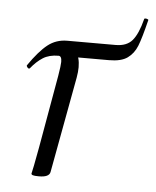

<svg xmlns="http://www.w3.org/2000/svg" viewBox="-42 -506 447 550"><g transform="rotate(5 181.5 -230.5)"><path d="M355 -469Q358 -469 361 -467.5Q364 -466 363 -465Q350 -412 341 -389.5Q332 -367 314 -354Q296 -341 261 -341H139L131 -371Q153 -371 164.5 -356Q176 -341 176 -313Q176 -300 173 -283L122 -7Q119 8 90 8Q77 8 72.5 6.5Q68 5 68 2L73 -21L83 -74L120 -284Q125 -314 125 -324Q125 -341 116 -341Q89 -341 71 -329.5Q53 -318 37 -298L35 -297Q32 -297 29.5 -300.5Q27 -304 28 -306Q57 -348 81 -367Q105 -386 137 -386H276Q308 -386 324 -405Q340 -424 351 -467Q351 -469 355 -469Z"/></g></svg>

Font: Cormorant Infant
Style: Italic
Weight: 400
Italic angle: -10°
Designer: Christian Thalmann (Catharsis Fonts)
Foundry: Catharsis Fonts
Version: Version 4.000